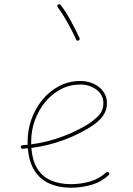

<svg xmlns="http://www.w3.org/2000/svg" viewBox="-20 -875 622 896"><path d="M355.5 -480.5Q397.5 -480.5 429.9 -456.8Q462.4 -433.1 462.4 -393.1Q462.4 -356.4 436.3 -331.5Q410.2 -306.6 382.8 -290.5Q314.9 -250.5 239.3 -226.6Q163.6 -202.6 85 -197.3Q81.5 -196.8 79.1 -194.6Q76.7 -192.4 77.1 -188.5Q77.6 -185.1 80.1 -182.6Q82.5 -180.2 85.9 -180.7Q166.5 -186 244.4 -210.4Q322.3 -234.9 391.6 -275.9Q405.3 -284.2 420.4 -294.9Q435.5 -305.7 449 -320.1Q462.4 -334.5 470.7 -352.5Q479 -370.6 479 -393.1Q479 -418 468.5 -437.3Q458 -456.5 440.4 -470Q422.9 -483.4 400.9 -490.2Q378.9 -497.1 355.5 -497.1Q300.8 -497.1 255.6 -473.1Q210.4 -449.2 177.5 -408.9Q144.5 -368.7 126.7 -318.4Q108.9 -268.1 108.9 -214.8Q108.9 -136.7 135 -89.1Q161.1 -41.5 206.8 -20.3Q252.4 1 310.1 1Q357.9 1 404.1 -11.7Q450.2 -24.4 487.3 -57.6Q489.7 -60.1 490 -63.7Q490.2 -67.4 487.8 -69.8Q485.8 -72.3 481.9 -72.5Q478 -72.8 475.6 -70.3Q442.4 -40 399.4 -27.8Q356.4 -15.6 310.1 -15.6Q255.9 -15.6 214.1 -34.7Q172.4 -53.7 148.9 -97.4Q125.5 -141.1 125.5 -214.8Q125.5 -265.6 142.6 -313Q159.7 -360.4 190.4 -398.2Q221.2 -436 263.4 -458.3Q305.7 -480.5 355.5 -480.5ZM250.5 -853.5Q248 -851.6 247.6 -847.7Q247.1 -843.8 249 -841.3Q263.2 -823.7 278.8 -797.6Q294.4 -771.5 309.3 -743.4Q324.2 -715.3 335.4 -690.4Q336.9 -687 340.1 -685.8Q343.3 -684.6 346.7 -686Q350.1 -687.5 351.3 -690.7Q352.5 -693.8 351.1 -697.3Q334 -734.9 309.6 -779.3Q285.2 -823.7 262.7 -852.1Q260.7 -854.5 256.8 -855.2Q252.9 -856 250.5 -853.5Z"/></svg>

Font: Mikhak VF
Style: Regular
Weight: 100
Designer: Amin Abedi
Version: Version 3.001